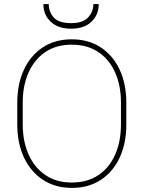

<svg xmlns="http://www.w3.org/2000/svg" viewBox="-20 -914 706 944"><path d="M601.1 -408.7V-302.2Q601.1 -209.5 568.4 -139.2Q535.6 -68.8 475.6 -29.5Q415.5 9.8 333.5 9.8Q252 9.8 191.7 -29.5Q131.3 -68.8 98.1 -139.2Q64.9 -209.5 64.9 -302.2V-408.7Q64.9 -501.5 97.9 -571.8Q130.9 -642.1 190.9 -681.4Q251 -720.7 332.5 -720.7Q414.6 -720.7 474.9 -681.4Q535.2 -642.1 568.1 -571.8Q601.1 -501.5 601.1 -408.7ZM574.7 -302.2V-409.7Q574.7 -493.2 546.1 -557.4Q517.6 -621.6 463.4 -658Q409.2 -694.3 332.5 -694.3Q256.3 -694.3 202.6 -658Q148.9 -621.6 120.4 -557.4Q91.8 -493.2 91.8 -409.7V-302.2Q91.8 -218.8 120.6 -154.3Q149.4 -89.8 203.4 -53.2Q257.3 -16.6 333.5 -16.6Q410.2 -16.6 464.1 -53.2Q518.1 -89.8 546.4 -154.3Q574.7 -218.8 574.7 -302.2ZM439 -894H465.3Q465.3 -840.8 429.4 -806.9Q393.6 -772.9 329.6 -772.9Q266.1 -772.9 229.7 -806.9Q193.4 -840.8 193.4 -894H219.7Q219.7 -855.5 244.4 -827.9Q269 -800.3 329.6 -800.3Q387.7 -800.3 413.3 -828.4Q439 -856.4 439 -894Z"/></svg>

Font: Vazirmatn FD Thin
Style: Regular
Weight: 100
Designer: Saber Rastikerdar
Foundry: Saber Rastikerdar
Version: Version 33.003